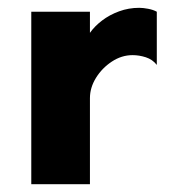

<svg xmlns="http://www.w3.org/2000/svg" viewBox="-20 -471 446 491"><path d="M60 0V-441H210V-387Q222 -404 241 -418.5Q260 -433 284.5 -442Q309 -451 336 -451Q346 -451 359 -448.5Q372 -446 381 -441V-305Q370 -319 353 -324.5Q336 -330 319 -330Q291 -330 266 -313.5Q241 -297 225.5 -272Q210 -247 210 -220V0Z"/></svg>

Font: Teachers
Style: Bold
Weight: 700
Designer: Alfredo Marco Pradil, Chank Diesel
Version: Version 1.001